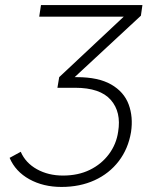

<svg xmlns="http://www.w3.org/2000/svg" viewBox="-20 -730 603 759"><path d="M214 -425 469 -664H135L142 -710H543L537 -668L275 -425H284Q369 -425 419.5 -396Q470 -367 488.5 -317.5Q507 -268 498 -208Q487 -142 449.5 -93Q412 -44 354 -17.5Q296 9 223 9Q151 9 96 -21.5Q41 -52 18 -106L62 -130Q81 -86 126 -61Q171 -36 229 -36Q289 -36 335 -58.5Q381 -81 410.5 -120.5Q440 -160 447 -209Q460 -287 418 -335Q376 -383 277 -383H207Z"/></svg>

Font: Raleway Light
Style: Italic
Weight: 300
Italic angle: -12°
Designer: Matt McInerney, Pablo Impallari, Rodrigo Fuenzalida
Foundry: Matt McInerney, Pablo Impallari, Rodrigo Fuenzalida
Version: Version 4.026